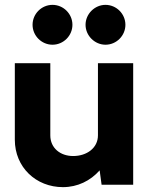

<svg xmlns="http://www.w3.org/2000/svg" viewBox="-20 -760 648 790"><path d="M196 -576C241 -576 278 -613 278 -658C278 -703 241 -740 196 -740C151 -740 114 -703 114 -658C114 -613 151 -576 196 -576ZM414 -576C459 -576 496 -613 496 -658C496 -703 459 -740 414 -740C370 -740 332 -703 332 -658C332 -613 370 -576 414 -576ZM528 -500H383V-203C383 -151 337 -118 281 -118C228 -118 187 -151 187 -203V-500H41V-185C41 -72 128 10 239 10C299 10 352 -16 390 -59L398 0H528Z"/></svg>

Font: Oakes Bold
Style: Regular
Weight: 700
Designer: Samuel Oakes
Foundry: Samuel Oakes
Version: Version 1.003;PS 001.003;hotconv 1.0.88;makeotf.lib2.5.64775